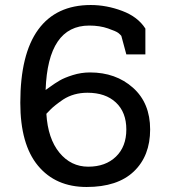

<svg xmlns="http://www.w3.org/2000/svg" viewBox="-20 -735 677 766"><path d="M329 -365Q274 -365 232 -338Q197 -314 181.5 -298Q166 -282 165 -281Q171 -182 217 -126Q263 -70 332 -70Q401 -70 442.5 -110Q484 -150 484 -218.5Q484 -287 442.5 -326Q401 -365 329 -365ZM560 -518H484L464 -592Q460 -597 452 -603.5Q444 -610 411 -621.5Q378 -633 336 -633Q171 -633 162 -376Q164 -377 181 -389.5Q198 -402 217.5 -413.5Q237 -425 270.5 -435.5Q304 -446 339 -446Q442 -446 510.5 -385Q579 -324 579 -218.5Q579 -113 514 -51Q449 11 325.5 11Q202 11 131.5 -74Q61 -159 61 -325Q61 -519 132.5 -617Q204 -715 342 -715Q405 -715 467.5 -691.5Q530 -668 560 -621Z"/></svg>

Font: Belgrano
Style: Regular
Weight: 400
Version: Version 1.002